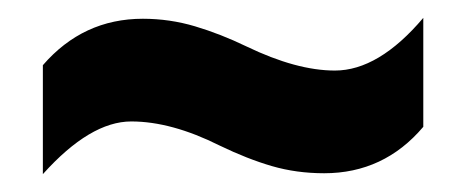

<svg xmlns="http://www.w3.org/2000/svg" viewBox="-20 -460 523 215"><path d="M343 -266Q410 -266 454 -318V-440Q404 -381 355 -381Q312 -381 256 -408Q227 -422 198.5 -430.5Q170 -439 140 -439Q73 -439 28 -387V-265Q81 -324 127 -324Q172 -324 226 -297Q257 -282 284.5 -274Q312 -266 343 -266Z"/></svg>

Font: Noto Sans UI Condensed ExtraBold
Style: Italic
Weight: 800
Width: 3
Designer: Monotype Design Team
Foundry: Monotype Imaging Inc.
Version: 1.001